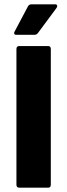

<svg xmlns="http://www.w3.org/2000/svg" viewBox="-20 -868 311 888"><path d="M69 0Q56 0 56 -14V-641Q56 -655 69 -655H203Q215 -655 215 -641V-14Q215 0 203 0ZM54 -707Q48 -707 46 -711.5Q44 -716 47 -721L109 -838Q114 -848 125 -848H236Q242 -848 244 -843Q246 -838 242 -832L156 -716Q150 -707 139 -707Z"/></svg>

Font: Sofia Sans Semi Condensed Black
Style: Regular
Weight: 900
Designer: Botio Nikoltchev, Ani Petrova
Foundry: lettersoup
Version: Version 4.100; ttfautohint (v1.8.4.7-5d5b)